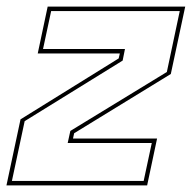

<svg xmlns="http://www.w3.org/2000/svg" viewBox="-22 -560 580 580"><path d="M14 -13.5H412L436.5 -128H182.5L190.5 -164.5L482 -342.5L521 -526.5H132.5L108 -412H355.5L348.5 -377L52.5 -194ZM-2.5 0 40 -199.5 336.5 -383.5 340 -398.5H92L122 -540H537.5L494 -336.5L202 -157.5L198.5 -141.5H452.5L422.5 0Z"/></svg>

Font: Tourney Thin
Style: Italic
Weight: 100
Italic angle: -12°
Designer: Tyler Finck
Foundry: Etcetera Type Co
Version: Version 1.015